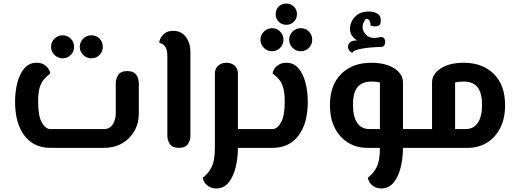

<svg xmlns="http://www.w3.org/2000/svg" viewBox="-20 -834 2929 1083"><path d="M264 0Q170 0 117.5 -69.5Q65 -139 65 -260Q65 -318 78 -368Q91 -418 118 -449Q145 -480 186 -480Q212 -480 229 -469Q246 -458 254.5 -444Q263 -430 263 -419Q243 -404 227.5 -386Q212 -368 203.5 -339Q195 -310 195 -261Q195 -180 216 -143Q237 -106 264 -106H567Q601 -106 617 -134Q633 -162 633 -193V-365Q633 -390 647 -411.5Q661 -433 698 -433Q735 -433 749 -411.5Q763 -390 763 -365V-193Q763 -138 737.5 -94Q712 -50 668 -25Q624 0 567 0ZM495 -505Q469 -505 449.5 -524Q430 -543 430 -570Q430 -597 449.5 -616Q469 -635 495 -635Q523 -635 541.5 -616Q560 -597 560 -570Q560 -543 541.5 -524Q523 -505 495 -505ZM333 -505Q307 -505 287.5 -524Q268 -543 268 -570Q268 -597 287.5 -616Q307 -635 333 -635Q360 -635 379 -616Q398 -597 398 -570Q398 -543 379 -524Q360 -505 333 -505Z M989 0Q952 0 938 -21.5Q924 -43 924 -68V-513Q924 -549 915 -565Q906 -581 895 -586Q884 -591 878 -594Q878 -602 885.5 -618Q893 -634 910.5 -647Q928 -660 958 -660Q1002 -660 1028 -626Q1054 -592 1054 -540V-66Q1054 -43 1040 -21.5Q1026 0 989 0Z M1200 229Q1175 229 1158 218Q1141 207 1132.5 192.5Q1124 178 1124 168Q1155 145 1173.5 109Q1192 73 1192 0V-418Q1192 -447 1210.5 -463.5Q1229 -480 1257 -480Q1286 -480 1304 -463.5Q1322 -447 1322 -418V-106H1425Q1436 -106 1440.5 -91.5Q1445 -77 1445 -53Q1445 -29 1440.5 -14.5Q1436 0 1425 0H1322Q1322 58 1309 110.5Q1296 163 1269 196Q1242 229 1200 229Z M1425 0Q1415 0 1410 -14.5Q1405 -29 1405 -53Q1405 -77 1410 -91.5Q1415 -106 1425 -106H1517Q1544 -106 1565 -143Q1586 -180 1586 -261Q1586 -310 1577.5 -339Q1569 -368 1554 -386Q1539 -404 1518 -419Q1518 -430 1526.5 -444Q1535 -458 1552.5 -469Q1570 -480 1595 -480Q1637 -480 1663.5 -449Q1690 -418 1703 -368Q1716 -318 1716 -260Q1716 -139 1664 -69.5Q1612 0 1517 0ZM1595 -694Q1569 -694 1552 -711.5Q1535 -729 1535 -754Q1535 -780 1552 -797Q1569 -814 1595 -814Q1620 -814 1637.5 -797Q1655 -780 1655 -754Q1655 -729 1637.5 -711.5Q1620 -694 1595 -694ZM1676 -545Q1650 -545 1630.5 -564Q1611 -583 1611 -610Q1611 -637 1630.5 -656Q1650 -675 1676 -675Q1704 -675 1722.5 -656Q1741 -637 1741 -610Q1741 -583 1722.5 -564Q1704 -545 1676 -545ZM1514 -545Q1488 -545 1468.5 -564Q1449 -583 1449 -610Q1449 -637 1468.5 -656Q1488 -675 1514 -675Q1541 -675 1560 -656Q1579 -637 1579 -610Q1579 -583 1560 -564Q1541 -545 1514 -545Z M2051 0Q1993 0 1945 -28.5Q1897 -57 1869 -111Q1841 -165 1841 -241Q1841 -354 1904.5 -417Q1968 -480 2075 -480Q2154 -480 2203.5 -448.5Q2253 -417 2253 -369V-106H2354Q2365 -106 2369.5 -91.5Q2374 -77 2374 -53Q2374 -29 2369.5 -14.5Q2365 0 2354 0H2253Q2253 58 2240 110.5Q2227 163 2200 196Q2173 229 2131 229Q2106 229 2089 218Q2072 207 2063.5 192.5Q2055 178 2055 168Q2086 145 2104.5 109Q2123 73 2123 0ZM2064 -106H2123V-369Q2116 -371 2103 -372.5Q2090 -374 2075 -374Q2023 -374 1997 -343Q1971 -312 1971 -241Q1971 -177 1994.5 -141.5Q2018 -106 2064 -106ZM1969 -536Q1957 -539 1949.5 -550Q1942 -561 1943 -574Q1944 -587 1956 -596.5Q1968 -606 1995 -606Q1982 -612 1968 -629.5Q1954 -647 1954 -672Q1954 -693 1965 -715.5Q1976 -738 1999.5 -753.5Q2023 -769 2061 -769Q2090 -769 2109 -757Q2128 -745 2128 -718Q2128 -690 2108.5 -686.5Q2089 -683 2070 -690Q2071 -702 2065.5 -715Q2060 -728 2044 -728Q2038 -721 2031.5 -708.5Q2025 -696 2025 -682Q2025 -660 2042.5 -640Q2060 -620 2091 -620Q2103 -620 2113 -622.5Q2123 -625 2130 -625Q2145 -625 2150 -611.5Q2155 -598 2150.5 -584.5Q2146 -571 2134 -570Q2130 -570 2112 -569Q2094 -568 2070 -566Q2046 -564 2023 -560Q2000 -556 1984.5 -550Q1969 -544 1969 -536Z M2354 0Q2344 0 2339 -14.5Q2334 -29 2334 -53Q2334 -77 2339 -91.5Q2344 -106 2354 -106H2417V-369Q2417 -417 2466.5 -448.5Q2516 -480 2595 -480Q2702 -480 2765.5 -417Q2829 -354 2829 -241Q2829 -165 2801 -111Q2773 -57 2725.5 -28.5Q2678 0 2619 0ZM2595 -374Q2580 -374 2567 -372.5Q2554 -371 2547 -369V-106H2606Q2652 -106 2675.5 -141.5Q2699 -177 2699 -241Q2699 -312 2673 -343Q2647 -374 2595 -374Z"/></svg>

Font: El Messiri
Style: Bold
Weight: 700
Designer: Mohamed Gaber
Foundry: Kief Type Foundry
Version: Version 2.020; ttfautohint (v1.8.3)